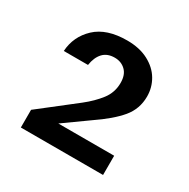

<svg xmlns="http://www.w3.org/2000/svg" viewBox="-94 -799 529 536"><g transform="rotate(30 170.0 -531.5)"><path d="M36 -352V-409L150 -498Q178 -520 196.5 -544Q215 -568 215 -599Q215 -625 201 -638.5Q187 -652 166 -652Q142 -652 128.5 -637.5Q115 -623 111 -597H33Q36 -645 71 -678Q106 -711 172 -711Q212 -711 240.5 -696Q269 -681 283.5 -656.5Q298 -632 298 -603Q298 -563 273 -533Q248 -503 198 -469L121 -414H301V-352Z"/></g></svg>

Font: DM Sans 9pt 36pt Medium
Style: Regular
Weight: 500
Version: Version 4.004;gftools[0.9.30]